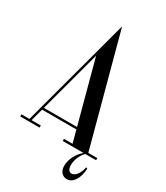

<svg xmlns="http://www.w3.org/2000/svg" viewBox="-244 -828 946 1097"><g transform="rotate(30 228.5 -280.0)"><path d="M478.5 0V-14H419.1L224.9 -737L172.9 -544V-543.7L30.6 -14H-22.1V0H105.9V-14H44.9L66.9 -96H293.1L315.1 -14H258.4V0H395.9C360.3 27.8 336.4 76.9 336.4 117.5C336.4 153.5 356.4 177.5 386.9 177.5C426.9 177.5 455.4 133.5 459.4 67.5L450.1 63C441.1 107 419 136.5 394.4 136.5C376.4 136.5 367.4 119 367.4 95C367.4 65.5 380.9 26 406.9 0ZM180.1 -517 289.3 -110H70.7Z"/></g></svg>

Font: Picaflor 36 pt
Style: Regular
Weight: 400
Designer: Ariel Martín Pérez
Foundry: Tunera Type Foundry
Version: Version 1.000;hotconv 1.0.109;makeotfexe 2.5.65596